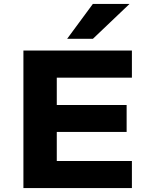

<svg xmlns="http://www.w3.org/2000/svg" viewBox="-20 -964 775 984"><path d="M100 0V-705H656V-566H271V-426H629V-288H271V-139H656V0ZM324 -765 456 -944H644L456 -765Z"/></svg>

Font: Nunito Sans 7pt SemiExpanded ExtraBold
Style: Regular
Weight: 800
Width: 6
Designer: Vernon Adams
Foundry: Vernon Adams
Version: Version 3.101;gftools[0.9.27]